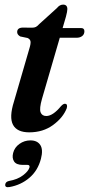

<svg xmlns="http://www.w3.org/2000/svg" viewBox="-20 -550 376 811"><path d="M96.5 -389.5 65.5 -396Q52.5 -403.5 52.5 -414.5Q52.5 -433 76.5 -433.5L115 -433Q125 -433 131.5 -436.2Q138 -439.5 146 -448.5L220.5 -516Q232 -530.5 246.5 -530.5Q264.5 -530.5 264.5 -511.5Q264.5 -506.5 263 -498.8Q261.5 -491 258.5 -479.5L244.5 -431.5H322.5Q336.5 -431.5 336.5 -418Q336.5 -405 327.2 -397.8Q318 -390.5 303 -390.5H232.5L157.5 -133Q145.5 -91 151.5 -75.5Q157.5 -60 175.5 -60Q203.5 -60 238 -102Q248.5 -113 255.5 -111.5Q266.5 -110.5 262 -93Q246.5 -53 204.2 -22Q162 9 103.5 9Q52 9 35 -22.8Q18 -54.5 39 -121L103.5 -343Q110.5 -365 109 -374.8Q107.5 -384.5 96.5 -389.5ZM76 146.5Q49 146.5 39.5 132Q30 117.5 35.5 96Q41.5 72.5 62.2 57.8Q83 43 108.5 43Q137.5 43 150.2 62.5Q163 82 153 120.5Q140 170.5 104.2 201Q68.5 231.5 20.5 240Q1 243.5 2 230Q3 218 17.5 214.5Q54.5 208 77.2 190.5Q100 173 104.5 157.5Q107 146.5 96 146.5Z"/></svg>

Font: Fraunces 144pt Soft SemiBold
Style: Italic
Weight: 600
Italic angle: -16°
Version: Version 1.000;[b76b70a41]